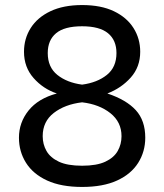

<svg xmlns="http://www.w3.org/2000/svg" viewBox="-20 -730 650 760"><path d="M305 10Q222 10 166.5 -15.5Q111 -41 83 -85.5Q55 -130 55 -185Q55 -245 93 -292.5Q131 -340 205 -360Q151 -378 113 -421Q75 -464 75 -525Q75 -577 101.5 -619Q128 -661 179.5 -685.5Q231 -710 305 -710Q380 -710 431 -685.5Q482 -661 508.5 -619Q535 -577 535 -525Q535 -465 497.5 -423Q460 -381 405 -360Q480 -335 517.5 -294Q555 -253 555 -185Q555 -130 527 -85.5Q499 -41 443.5 -15.5Q388 10 305 10ZM305 -74Q363 -74 397 -90Q431 -106 446 -132.5Q461 -159 461 -191Q461 -247 417 -282Q373 -317 305 -325Q237 -317 193 -283Q149 -249 149 -191Q149 -159 164 -132.5Q179 -106 213 -90Q247 -74 305 -74ZM305 -395Q365 -403 403 -433.5Q441 -464 441 -520Q441 -571 407.5 -598.5Q374 -626 305 -626Q235 -626 202 -598.5Q169 -571 169 -520Q169 -464 207 -433.5Q245 -403 305 -395Z"/></svg>

Font: Golos Text
Style: Regular
Weight: 400
Designer: A.Korolkova, Vitaly Kuzmin
Foundry: ParaType Ltd
Version: Version 2.004